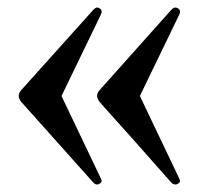

<svg xmlns="http://www.w3.org/2000/svg" viewBox="-20 -499 534 512"><path d="M229 -12 36 -228Q30 -236 30 -243Q30 -251 36 -258L229 -473Q235 -479 239 -479Q241 -479 245 -477Q251 -474 251 -468Q251 -464 249 -460L144 -243L249 -23Q251 -19 251 -16Q251 -12 245 -9Q243 -7 239 -7Q234 -7 229 -12ZM437 -12 382 -74Q348 -113 297.5 -169Q247 -225 245 -228Q239 -236 239 -243Q239 -251 245 -258L437 -473Q443 -479 448 -479Q450 -479 454 -477Q460 -474 460 -468Q460 -464 458 -460L353 -243L458 -23Q460 -19 460 -16Q460 -12 454 -9Q452 -7 448 -7Q442 -7 437 -12Z"/></svg>

Font: Shippori Mincho Medium
Style: Regular
Weight: 500
Designer: FONTDASU
Foundry: FONTDASU / Google Inc. / but / Adobe
Version: Version 3.110; ttfautohint (v1.8.3)